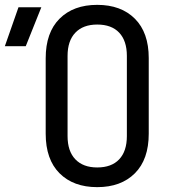

<svg xmlns="http://www.w3.org/2000/svg" viewBox="-100 -760 720 790"><path d="M-80 -570 -24 -730H70L6 -570ZM300 10Q202 10 145 -47Q88 -104 88 -210V-520Q88 -626 145 -683Q202 -740 300 -740Q398 -740 455 -683Q512 -626 512 -521V-210Q512 -104 455 -47Q398 10 300 10ZM300 -71Q359 -71 390.5 -104.5Q422 -138 422 -200V-530Q422 -592 390.5 -625.5Q359 -659 300 -659Q242 -659 210 -625.5Q178 -592 178 -530V-200Q178 -138 210 -104.5Q242 -71 300 -71Z"/></svg>

Font: JetBrainsMonoNL NF
Style: Regular
Weight: 400
Designer: Philipp Nurullin, Konstantin Bulenkov
Foundry: JetBrains
Version: Version 2.304; ttfautohint (v1.8.4.7-5d5b);Nerd Fonts 3.2.1